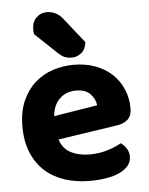

<svg xmlns="http://www.w3.org/2000/svg" viewBox="-53 -779 650 838"><g transform="rotate(-5 271.5 -360.0)"><path d="M186 -177Q200 -135 235 -117.5Q270 -100 316 -100Q358 -100 395 -111.5Q432 -123 455 -137Q470 -127 480 -111Q490 -95 490 -76Q490 -53 476 -36Q462 -19 437.5 -7.5Q413 4 379.5 9.5Q346 15 306 15Q247 15 197 -1.5Q147 -18 111 -50.5Q75 -83 54.5 -132Q34 -181 34 -247Q34 -311 54.5 -358Q75 -405 109.5 -436Q144 -467 188.5 -481.5Q233 -496 280 -496Q331 -496 373.5 -480.5Q416 -465 446.5 -437Q477 -409 494 -370Q511 -331 511 -285Q511 -253 494 -237Q477 -221 446 -216ZM281 -383Q238 -383 209.5 -356.5Q181 -330 176 -280L367 -311Q365 -337 344 -360Q323 -383 281 -383ZM120 -644Q119 -648 118.5 -654.5Q118 -661 118 -665Q118 -697 137 -716Q156 -735 184 -735Q202 -735 219.5 -727Q237 -719 251 -702L340 -590Q336 -558 317 -543Q298 -528 276 -528Q257 -528 244 -533.5Q231 -539 217 -552Z"/></g></svg>

Font: Baloo Chettan 2
Style: Bold
Weight: 700
Designer: Maithili Shingre, Unnati Kotecha and Ek Type
Foundry: Ek Type
Version: Version 1.640;hotconv 1.0.111;makeotfexe 2.5.65597; ttfautoh